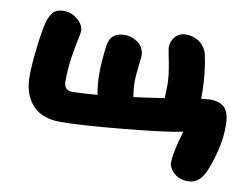

<svg xmlns="http://www.w3.org/2000/svg" viewBox="-75 -630 1186 906"><g transform="rotate(10 518.0 -177.0)"><path d="M876 168Q834 168 808.6 143.6Q783.2 119.1 783.2 94.2Q783.2 75.7 788.6 47.1Q793.9 18.6 798.6 1.2Q803.2 -16.1 814.9 -58.1Q734.4 -41 530.3 -22Q326.2 -2.9 236.8 -2.9Q146 -2.9 100.6 -54Q55.2 -105 55.2 -189.9Q55.2 -240.2 64.7 -324.7Q74.2 -409.2 85.9 -454.1Q96.7 -489.7 113 -505.9Q129.4 -522 162.1 -522Q197.8 -522 227.8 -497.1Q257.8 -472.2 257.8 -440.9Q257.8 -431.2 250 -396.7Q242.2 -362.3 234.1 -308.1Q226.1 -253.9 226.1 -196.8Q226.1 -152.8 264.2 -152.8Q314.9 -152.8 386.2 -159.2Q377 -207 377 -265.1Q377 -311 386.2 -389.2Q393.6 -460 463.9 -460Q500 -460 529.5 -437.7Q559.1 -415.5 559.1 -374L553.7 -326.2Q547.9 -278.8 547.9 -252.9Q547.9 -213.9 555.2 -178.2Q588.4 -182.1 701.2 -199.2Q703.1 -245.1 703.1 -263.2Q703.1 -306.6 690.7 -369.6Q678.2 -432.6 678.2 -437Q678.2 -468.3 697.5 -490.2Q716.8 -512.2 749 -512.2Q785.6 -512.2 814.5 -491.2Q843.3 -470.2 852.1 -433.1Q859.9 -400.4 865.5 -349.9Q871.1 -299.3 871.1 -258.8V-226.1Q909.2 -230 911.1 -230Q961.4 -230 984.6 -205.6Q1007.8 -181.2 1007.8 -118.2Q1007.8 -16.1 959 104Q944.8 135.3 925.5 151.6Q906.2 168 876 168Z"/></g></svg>

Font: Shantell Sans Irregular
Style: Regular
Weight: 800
Designer: Stephen Nixon, Anya Danilova, Shantell Martin
Foundry: Arrow Type
Version: Version 1.006;[9816181b4]